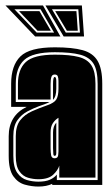

<svg xmlns="http://www.w3.org/2000/svg" viewBox="-27 -680 403 706"><path d="M114 6Q90 6 64.5 -1Q39 -8 22 -32Q5 -56 5 -107V-179Q5 -255 71 -287H14V-372Q14 -439 48 -472.5Q82 -506 175 -506Q239 -506 277 -495.5Q315 -485 332 -456Q349 -427 349 -372V0H165V-4Q144 6 114 6ZM114 -12Q140 -12 156 -19Q172 -26 182 -38V-18H332V-372Q332 -421 317 -445.5Q302 -470 267.5 -479Q233 -488 175 -488Q93 -488 62 -459.5Q31 -431 31 -372V-305H155Q149 -301 138.5 -297.5Q128 -294 115 -289Q96 -282 74 -270.5Q52 -259 37 -238Q22 -217 22 -179V-107Q22 -65 36.5 -44.5Q51 -24 72 -18Q93 -12 114 -12ZM114 -21Q95 -21 76 -26.5Q57 -32 44 -50.5Q31 -69 31 -107V-179Q31 -217 47.5 -238Q64 -259 91 -271Q118 -283 147 -293Q173 -302 180.5 -315Q188 -328 188 -354V-382Q188 -393 185.5 -399.5Q183 -406 174 -406Q165 -406 162 -397Q159 -388 159 -371V-314H39V-372Q39 -425 68 -452Q97 -479 175 -479Q230 -479 262.5 -470.5Q295 -462 309.5 -439Q324 -416 324 -372V-27H191V-71Q186 -54 168.5 -37.5Q151 -21 114 -21ZM168 -313V-371Q168 -397 174 -397Q180 -397 180 -382V-354Q180 -325 168 -313ZM174 -98Q186 -98 187 -110Q188 -116 188 -123.5Q188 -131 188 -141V-247Q175 -239 167 -226.5Q159 -214 159 -193V-135Q159 -120 161 -109Q163 -98 174 -98ZM174 -107Q169 -107 169 -116L168 -135V-193Q168 -216 180 -229V-117Q180 -107 174 -107ZM102 -546 -7 -660H131L195 -546ZM207 -546 140 -660H274L282 -546ZM108 -560H172L122 -646H26ZM215 -560H267L261 -646H164ZM111 -567 43 -639H118L160 -567ZM219 -567 176 -639H254L259 -567Z"/></svg>

Font: Alumni Sans Collegiate One SC
Style: Regular
Weight: 400
Designer: Robert E. Leuschke
Foundry: Robert E. Leuschke
Version: Version 1.100